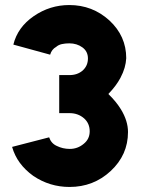

<svg xmlns="http://www.w3.org/2000/svg" viewBox="-20 -732 561 762"><path d="M255 -712Q178 -712 114 -668Q50 -624 33 -555L179 -515Q185 -536 203 -546Q212 -554 225.5 -557Q239 -560 255 -560Q285 -560 307 -544Q329 -528 329 -500Q329 -471 308 -452Q287 -434 256 -434H215V-283H256Q290 -283 314 -262Q336 -242 336 -211Q336 -180 312 -161Q288 -141 257 -141Q243 -141 230 -144Q217 -147 205 -153Q194 -158 186.5 -166.5Q179 -175 175 -187L28 -149Q38 -114 59 -85.5Q80 -57 112 -34Q177 10 256 10Q351 10 419 -53Q488 -117 488 -208Q488 -252 460 -298Q441 -329 410 -359Q441 -391 458 -423Q469 -444 474.5 -463Q480 -482 481 -501Q481 -589 414 -651Q347 -712 255 -712Z"/></svg>

Font: Unageo
Style: ExtraBold
Weight: 800
Designer: Richard Sepsi
Foundry: Richard Sepsi
Version: Version 2.000